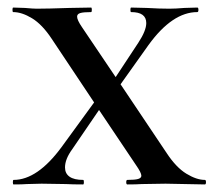

<svg xmlns="http://www.w3.org/2000/svg" viewBox="-20 -488 569 508"><path d="M522 0 418 -2 355 -1Q341 0 317 0Q314 0 314 -6Q314 -12 317 -12Q337 -12 345.5 -14.5Q354 -17 354 -23Q354 -31 340 -51L242 -197L171 -93Q152 -67 152 -45Q152 -29 164 -20.5Q176 -12 200 -12Q202 -12 202 -6Q202 0 200 0Q171 0 155 -1L90 -2L51 -1Q40 0 16 0Q14 0 14 -6Q14 -12 16 -12Q79 -12 143 -99L229 -217L117 -385Q92 -423 65 -439.5Q38 -456 15 -456Q13 -456 13 -462Q13 -468 15 -468L46 -467Q68 -465 77 -465Q106 -465 164 -467L221 -468Q223 -468 223 -462Q223 -456 221 -456Q201 -456 192.5 -453.5Q184 -451 184 -444Q184 -435 197 -416L286 -284L346 -375Q367 -407 367 -427Q367 -456 327 -456Q325 -456 325 -462Q325 -468 327 -468L368 -467Q402 -465 428 -465Q444 -465 468 -467L502 -468Q505 -468 505 -462Q505 -456 502 -456Q436 -456 373 -369L299 -265L421 -83Q446 -45 473 -28.5Q500 -12 522 -12Q525 -12 525 -6Q525 0 522 0Z"/></svg>

Font: Cormorant SC SemiBold
Style: Regular
Weight: 600
Designer: Christian Thalmann (Catharsis Fonts)
Version: Version 3.000